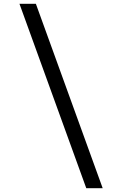

<svg xmlns="http://www.w3.org/2000/svg" viewBox="-20 -843 640 1006"><path d="M432 143 82 -823H168L518 143Z"/></svg>

Font: Iosevka SS04 Extended
Style: Regular
Weight: 400
Width: 7
Monospace: yes
Designer: Belleve Invis
Foundry: Belleve Invis
Version: Version 19.0.0; ttfautohint (v1.8.4)